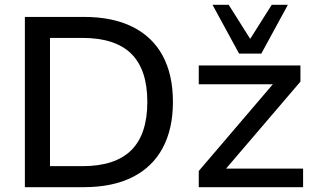

<svg xmlns="http://www.w3.org/2000/svg" viewBox="-20 -775 1316 795"><path d="M83 0V-705H327Q446 -705 528.5 -664Q611 -623 653.5 -544.5Q696 -466 696 -353Q696 -241 653.5 -162Q611 -83 528.5 -41.5Q446 0 327 0ZM187 -87H321Q457 -87 523.5 -153Q590 -219 590 -353Q590 -487 523.5 -552.5Q457 -618 321 -618H187ZM803 0V-67L1131 -451L1132 -426H803V-504H1224V-437L893 -50L892 -77H1235V0ZM970 -553 860 -755H927L1016 -614L1105 -755H1172L1062 -553Z"/></svg>

Font: Mulish ExtraLight SemiBold
Style: Regular
Weight: 600
Version: Version 3.603